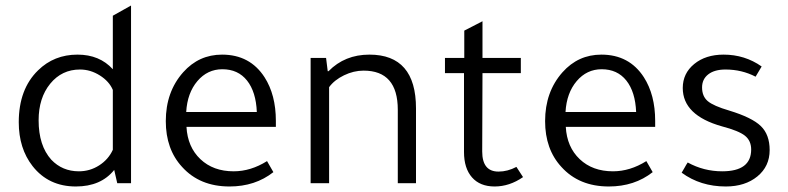

<svg xmlns="http://www.w3.org/2000/svg" viewBox="-20 -664 2858 696"><path d="M405 0 394 -48Q346 12 255 12Q156 12 98 -62Q48 -126 48 -221Q48 -341 118 -409Q176 -466 261 -466Q341 -466 389 -413V-607L455 -644V0ZM389 -121V-338Q376 -369 342 -390.5Q308 -412 270 -412Q204 -412 162 -360.5Q120 -309 120 -228Q120 -136 166 -85Q206 -43 266 -43Q306 -43 339.5 -64.5Q373 -86 389 -121Z M980 -204H656Q660 -131 706.5 -87Q753 -43 827 -43Q889 -43 948 -80L971 -40Q905 12 812 12Q704 12 640 -59Q581 -123 581 -225Q581 -331 644 -402Q701 -466 785 -466Q886 -466 939 -384Q980 -320 980 -226ZM655 -258H911Q908 -331 875.5 -372Q843 -413 786 -413Q732 -413 695.5 -370Q659 -327 655 -258Z M1488 0H1422V-266Q1422 -408 1298 -408Q1262 -408 1227 -391Q1192 -374 1173 -348V0H1106V-454H1162L1168 -406H1171Q1230 -466 1319 -466Q1488 -466 1488 -271Z M1729 -399 1728 -115Q1728 -42 1787 -42Q1820 -42 1852 -59L1876 -22Q1827 12 1773 12Q1720 12 1691 -21Q1662 -54 1662 -113V-399H1593V-454H1663V-553L1729 -587V-454H1868V-399Z M2355 -204H2031Q2035 -131 2081.5 -87Q2128 -43 2202 -43Q2264 -43 2323 -80L2346 -40Q2280 12 2187 12Q2079 12 2015 -59Q1956 -123 1956 -225Q1956 -331 2019 -402Q2076 -466 2160 -466Q2261 -466 2314 -384Q2355 -320 2355 -226ZM2030 -258H2286Q2283 -331 2250.5 -372Q2218 -413 2161 -413Q2107 -413 2070.5 -370Q2034 -327 2030 -258Z M2719 -386Q2669 -412 2610 -412Q2570 -412 2547.5 -394.5Q2525 -377 2525 -347Q2525 -315 2545.5 -297.5Q2566 -280 2624 -263Q2706 -238 2738 -207Q2770 -176 2770 -120Q2770 -61 2725.5 -24.5Q2681 12 2611 12Q2519 12 2451 -38Q2454 -43 2461 -55Q2468 -68 2473 -75Q2531 -43 2598 -43Q2703 -43 2703 -122Q2703 -154 2680.5 -172Q2658 -190 2597 -206Q2455 -246 2455 -345Q2455 -398 2496.5 -432Q2538 -466 2603 -466Q2680 -466 2741 -423Z"/></svg>

Font: Tajawal
Style: Regular
Weight: 400
Designer: Boutros Fonts
Foundry: Created by Boutros International 2017
Version: Version 1.700